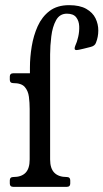

<svg xmlns="http://www.w3.org/2000/svg" viewBox="-20 -724 401 744"><path d="M96 -462.8Q96 -501.8 102.9 -544Q109.8 -586.2 126.2 -622.8Q142.8 -659.2 172.2 -681.6Q201.8 -704 247.8 -704Q289.2 -704 314.4 -689.6Q339.5 -675.2 350.2 -652.9Q361 -630.5 360.9 -605.6Q360.8 -580.8 352 -558.8Q348 -545.8 330 -541.8Q314 -537.8 303.2 -535.1Q292.5 -532.5 285.9 -531.2Q279.2 -530 277.2 -530Q269.2 -530 269.2 -535.6Q269.2 -541.2 271.8 -547Q278.2 -560.2 283 -581.1Q287.8 -602 286.9 -622.6Q286 -643.2 275.1 -657.1Q264.2 -671 239.2 -671Q211.2 -671 197.2 -645.5Q183.2 -620 178.8 -583Q174.2 -546 174.2 -513V-106Q174.2 -71 190.8 -54.5Q207.2 -38 239.2 -38Q252.2 -38 252.2 -25V-13Q252.2 0 239.2 0H31Q18 0 18 -13V-25Q18 -38 31 -38Q63 -38 79 -54.5Q95 -71 95 -106V-302Q95 -326 92 -349Q89 -372 76 -387Q63 -402 31 -402Q18 -402 18 -415V-427Q18 -440 31 -440H96Z"/></svg>

Font: Young Serif Light
Style: Regular
Weight: 300
Designer: Bastien Sozeau
Foundry: NBR — Bastien Sozeau
Version: Version 5.001